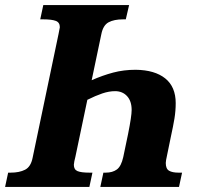

<svg xmlns="http://www.w3.org/2000/svg" viewBox="-42 -734 780 754"><path d="M-10 -56H0Q34 -56 56.5 -67.5Q79 -79 86 -114L188 -601Q193 -624 193 -627Q193 -646 177 -652Q161 -658 128 -658H116L128 -714H465L452 -658H441Q406 -658 384.5 -646.5Q363 -635 356 -600L318 -419Q361 -438 402.5 -449Q444 -460 491 -460Q566 -459 607 -426Q648 -393 648 -329Q648 -298 643 -268Q638 -238 629 -197L614 -124Q609 -102 609 -94Q609 -71 622 -63.5Q635 -56 659 -56H673L661 0H352L364 -56H373Q400 -56 417 -68.5Q434 -81 442 -117L461 -208Q475 -278 475 -302Q475 -337 457 -356.5Q439 -376 410 -376Q386 -376 359.5 -367Q333 -358 301 -342L254 -118Q252 -111 250 -101Q248 -91 248 -87Q248 -68 262.5 -62Q277 -56 309 -56H321L309 0H-22Z"/></svg>

Font: Noto Serif NarrowExtraBold
Style: Italic
Weight: 800
Width: 4
Italic angle: -12°
Designer: Monotype Design Team
Foundry: Monotype Imaging Inc.
Version: Version 1.001